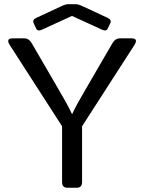

<svg xmlns="http://www.w3.org/2000/svg" viewBox="-20 -880 676 900"><path d="M137.7 -771.5Q130.4 -787.1 150.4 -796.4L269 -851.6Q288.1 -860.4 300.3 -860.4H334.5Q346.7 -860.4 365.7 -851.6L484.4 -796.4Q504.4 -787.1 497.1 -771.5L485.8 -747.1Q478.5 -731.4 458.5 -740.7L317.9 -805.2H316.9L176.3 -740.7Q156.2 -731.4 148.9 -747.1ZM26.4 -668Q5.4 -700.2 39.6 -700.2H94.2Q115.7 -700.2 129.4 -676.3L253.4 -462.9Q273.9 -427.7 288.6 -401.6Q303.2 -375.5 316.9 -346.2H318.8Q332.5 -375.5 347.2 -401.6Q361.8 -427.7 382.3 -462.9L506.3 -676.3Q520 -700.2 541.5 -700.2H596.2Q630.4 -700.2 609.4 -668L364.7 -288.1V-26.9Q364.7 0 340.3 0H295.4Q271 0 271 -26.9V-288.1Z"/></svg>

Font: Istok
Style: Regular
Weight: 500
Designer: Andrey V. Panov
Foundry: Andrey V. Panov
Version: Version 1.0.3